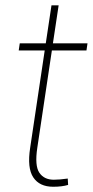

<svg xmlns="http://www.w3.org/2000/svg" viewBox="-20 -691 349 721"><path d="M182.1 -16.1Q203.6 -16.1 234.4 -20.5L235.8 3.4Q212.9 10.3 179.7 10.3Q128.4 10.3 105 -24.9Q81.5 -60.1 93.3 -136.2L147.9 -501.5H50.3L54.2 -528.3H151.9L173.3 -670.9H200.2L178.7 -528.3H308.6L304.7 -501.5H174.8L120.1 -136.2Q109.9 -68.8 127.7 -42.5Q145.5 -16.1 182.1 -16.1Z"/></svg>

Font: Roboto-ThinItalic
Style: Italic
Weight: 250
Italic angle: -12°
Designer: Google
Version: Version 1.100141; 2013; ttfautohint (v0.94.14-c901) -l 8 -r 